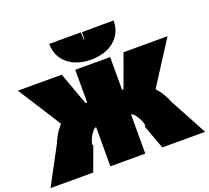

<svg xmlns="http://www.w3.org/2000/svg" viewBox="-154 -1051 1340 1230"><g transform="rotate(-20 516.0 -435.5)"><path d="M1043 0H751L691 -164Q693 -164 694.5 -166.5Q696 -169 696 -172Q696 -185 685.5 -207.5Q675 -230 661 -248Q647 -266 635 -267V0H397V-267Q385 -267 371 -249Q357 -231 346.5 -208Q336 -185 336 -172Q336 -164 340 -164L280 0H-11L125 -254Q130 -270 148.5 -302.5Q167 -335 193 -365L6 -658H305L386 -435H397V-658H635V-435H645L726 -658H1026L838 -365Q864 -336 882.5 -303.5Q901 -271 906 -254ZM736 -871 520 -870Q520 -848 519 -832Q518 -816 516 -816Q515 -820 514 -834Q513 -848 513 -871H297Q297 -815 324.5 -772.5Q352 -730 401.5 -707Q451 -684 516 -684Q581 -684 631 -707Q681 -730 708.5 -772.5Q736 -815 736 -871Z"/></g></svg>

Font: Ysabeau Black
Style: Regular
Weight: 900
Designer: Christian Thalmann (Catharsis Fonts)
Version: Version 0.003